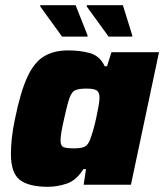

<svg xmlns="http://www.w3.org/2000/svg" viewBox="-20 -711 632 739"><path d="M164 8Q91 8 56.5 -18.5Q22 -45 22 -119Q22 -145 25.5 -179Q29 -213 38 -255Q59 -358 85.5 -415Q112 -472 150 -494.5Q188 -517 242 -517Q289 -517 326.5 -506.5Q364 -496 383 -456H392L409 -510H592L484 0H302L311 -60H301Q274 -17 237.5 -4.5Q201 8 164 8ZM265 -140Q292 -140 305 -146Q318 -152 326 -172Q331 -184 337.5 -206Q344 -228 349.5 -253Q355 -278 359 -300.5Q363 -323 363 -335Q363 -356 352 -363Q341 -370 313 -370Q284 -370 270 -364Q256 -358 247.5 -334Q239 -310 227 -255Q220 -224 216.5 -204Q213 -184 213 -171Q213 -149 225 -144.5Q237 -140 265 -140ZM219 -570 135 -686V-691H271L317 -575V-570ZM398 -570 314 -686V-691H453L489 -575V-570Z"/></svg>

Font: Saira ExtraBold
Style: Italic
Weight: 800
Italic angle: -12°
Designer: Hector Gatti with collaboration of the Omnibus-Type team
Foundry: Omnibus-Type
Version: Version 1.100; ttfautohint (v1.8.3)